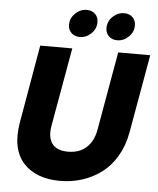

<svg xmlns="http://www.w3.org/2000/svg" viewBox="-60 -964 841 1023"><g transform="rotate(5 360.0 -453.0)"><path d="M59.1 -283.2 131.8 -702.1H303.2L229 -283.2Q217.8 -220.2 242.9 -186Q268.1 -151.9 328.1 -151.9Q388.7 -151.9 426.5 -186.3Q464.4 -220.7 475.1 -283.2L548.8 -702.1H720.2L646 -283.2Q633.3 -211.4 600.3 -155.3Q567.4 -99.1 520.5 -64.2Q473.6 -29.3 417.2 -11.2Q360.8 6.8 297.9 6.8Q236.3 6.8 187.3 -11.2Q138.2 -29.3 104.5 -65.4Q70.8 -101.6 58.8 -156Q46.9 -210.4 59.1 -283.2ZM336.9 -766.1Q309.6 -766.1 292.2 -783Q274.9 -799.8 274.9 -826.2Q274.9 -861.8 301.5 -887.5Q328.1 -913.1 362.8 -913.1Q390.6 -913.1 407.7 -896.2Q424.8 -879.4 424.8 -853Q424.8 -817.4 398.2 -791.7Q371.6 -766.1 336.9 -766.1ZM537.1 -766.1Q509.8 -766.1 492.4 -783Q475.1 -799.8 475.1 -826.2Q475.1 -861.8 501.7 -887.5Q528.3 -913.1 563 -913.1Q590.8 -913.1 607.9 -896.2Q625 -879.4 625 -853Q625 -817.4 598.4 -791.7Q571.8 -766.1 537.1 -766.1Z"/></g></svg>

Font: Poppins
Style: Bold Italic
Weight: 700
Italic angle: -10°
Designer: Ninad Kale (Devanagari), Jonny Pinhorn (Latin)
Foundry: Indian Type Foundry
Version: Version 3.200;PS 1.000;hotconv 16.6.54;makeotf.lib2.5.65590